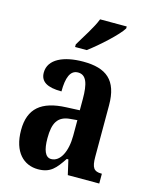

<svg xmlns="http://www.w3.org/2000/svg" viewBox="-117 -841 726 926"><g transform="rotate(15 246.5 -378.0)"><path d="M184 -619V-606H242C296 -646 378 -721 399 -756V-766H266C249 -721 210 -664 184 -619ZM163 10C225 10 249 -20 285 -74H293L310 0H467V-49H464C427 -49 415 -65 415 -120V-377C415 -502 356 -548 241 -548C144 -548 70 -515 70 -448C70 -403 104 -382 176 -382C176 -450 191 -491 230 -491C272 -491 285 -449 285 -373V-317L218 -314C96 -309 36 -260 36 -152C36 -41 93 10 163 10ZM212 -54C182 -54 169 -89 169 -147C169 -222 189 -260 252 -265L286 -268V-191C286 -111 257 -54 212 -54Z"/></g></svg>

Font: Noto Serif Bengali ExtraCondensed
Style: Regular
Weight: 400
Width: 2
Designer: Juan Bruce, Universal Thirst, Indian Type Foundry and the Monotype Design Team.
Foundry: Monotype Imaging Inc.
Version: Version 2.003